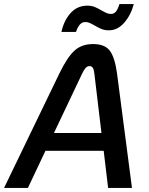

<svg xmlns="http://www.w3.org/2000/svg" viewBox="-38 -930 738 950"><path d="M475 -184H187L100 0H-18L256 -567Q296 -649 331.5 -680.5Q367 -712 423 -712Q480 -712 505 -679.5Q530 -647 541 -567L615 0H497ZM464 -272 429 -565Q427 -585 421.5 -594Q416 -603 405 -603Q394 -603 385.5 -593.5Q377 -584 368 -565L229 -272ZM394 -902Q414 -902 429.5 -896Q445 -890 465 -878Q481 -869 490.5 -865Q500 -861 511 -861Q526 -861 535.5 -872.5Q545 -884 553 -910H624Q610 -856 577 -818Q544 -780 501 -780Q481 -780 465.5 -786Q450 -792 430 -804Q414 -813 404.5 -817Q395 -821 384 -821Q369 -821 358 -809.5Q347 -798 338 -772H266Q278 -828 311 -865Q344 -902 394 -902Z"/></svg>

Font: KoHo SemiBold
Style: Italic
Weight: 600
Italic angle: -10°
Version: Version 1.000; ttfautohint (v1.6)